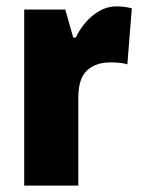

<svg xmlns="http://www.w3.org/2000/svg" viewBox="-20 -583 443 603"><path d="M345 -563Q369 -563 394 -557L380 -381Q370 -384 357.5 -385.5Q345 -387 326 -387Q281 -387 253.5 -362Q226 -337 226 -276V0H56V-553H185L210 -465H218Q229 -489 248 -511.5Q267 -534 292 -548.5Q317 -563 345 -563Z"/></svg>

Font: Noto Sans Ethiopic Condensed Black
Style: Regular
Weight: 900
Width: 3
Designer: Monotype Design Team
Foundry: Monotype Imaging Inc.
Version: Version 2.102; ttfautohint (v1.8.4.7-5d5b)